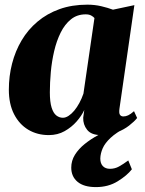

<svg xmlns="http://www.w3.org/2000/svg" viewBox="-20 -554 606 803"><path d="M479.5 -99Q477 -80.5 481.8 -73.8Q486.5 -67 496 -67Q506 -67 516.2 -71.8Q526.5 -76.5 540.5 -89L553.5 -60.5Q541.5 -45.5 520 -28.8Q498.5 -12 469 -0.5Q439.5 11 402.5 11Q362 11 344.5 -11Q327 -33 328 -62L332.5 -94Q321.5 -70 300.5 -46Q279.5 -22 250.2 -5.5Q221 11 184 11Q136 11 98.2 -11.5Q60.5 -34 38.8 -76.5Q17 -119 17 -179Q17 -235.5 30.5 -288Q44 -340.5 70.5 -385.2Q97 -430 136.8 -463.5Q176.5 -497 228.8 -515.8Q281 -534.5 345.5 -534.5Q376 -534.5 403.5 -528Q431 -521.5 452.5 -513.5L542 -532.5ZM375 -478.5Q370.5 -484 361.5 -489Q352.5 -494 338.5 -494Q302.5 -494 276.8 -473.2Q251 -452.5 233.8 -417.8Q216.5 -383 206.5 -340Q196.5 -297 192.5 -252.5Q188.5 -208 188.5 -168Q188.5 -127.5 195.8 -104.2Q203 -81 215.5 -71.2Q228 -61.5 243 -61.5Q254.5 -61.5 266.8 -69.5Q279 -77.5 290.5 -91.2Q302 -105 312 -123.5Q322 -142 329 -162.5ZM381 228.5Q331 228.5 304.5 206.5Q278 184.5 278 147Q278 118 293.5 93.2Q309 68.5 334.5 48Q360 27.5 390.8 11Q421.5 -5.5 452 -18.5L470 -32L508 -21.5Q466 0.5 442.5 22.5Q419 44.5 409.5 66.2Q400 88 399.5 109Q399.5 129.5 410.2 140.8Q421 152 440 152Q460.5 152 478 142.2Q495.5 132.5 516.5 117L531.5 154Q511.5 180 472.2 204.2Q433 228.5 381 228.5Z"/></svg>

Font: Merriweather 96pt Black
Style: Italic
Weight: 900
Italic angle: -7.8°
Version: Version 2.101